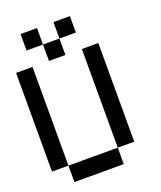

<svg xmlns="http://www.w3.org/2000/svg" viewBox="-177 -1110 1020 1219"><g transform="rotate(-20 333.5 -500.0)"><path d="M111.1 -111.1H0V-777.8H111.1ZM444.4 0H111.1V-111.1H444.4ZM555.6 -111.1H444.4V-777.8H555.6ZM333.3 -777.8H222.2V-888.9H333.3ZM222.2 -888.9H111.1V-1000H222.2ZM444.4 -888.9H333.3V-1000H444.4Z"/></g></svg>

Font: Pixeloid Sans
Style: Regular
Weight: 400
Designer: GGBotNet
Foundry: GGBotNet
Version: 0.5